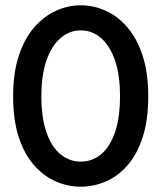

<svg xmlns="http://www.w3.org/2000/svg" viewBox="-20 -692 625 724"><path d="M29.5 -329.5Q29.5 -417 50.8 -481.5Q72 -546 108.5 -588.2Q145 -630.5 190.5 -651.2Q236 -672 284.5 -672Q333.5 -672 379.2 -651.2Q425 -630.5 461 -588.2Q497 -546 518 -481.5Q539 -417 539 -329.5Q539 -239 518 -174.5Q497 -110 461 -68.8Q425 -27.5 379.2 -7.8Q333.5 12 284.5 12Q236 12 190.5 -7.8Q145 -27.5 108.5 -68.8Q72 -110 50.8 -174.5Q29.5 -239 29.5 -329.5ZM136 -329.5Q136 -246.5 155.8 -191.2Q175.5 -136 209.2 -109.2Q243 -82.5 284.5 -82.5Q327 -82.5 360.2 -109.5Q393.5 -136.5 413 -191.5Q432.5 -246.5 432.5 -329.5Q432.5 -411 413 -466Q393.5 -521 360.2 -549.2Q327 -577.5 284.5 -577.5Q243 -577.5 209.2 -549.2Q175.5 -521 155.8 -465.8Q136 -410.5 136 -329.5Z"/></svg>

Font: League Spartan Thin Medium
Style: Regular
Weight: 500
Version: Version 2.002